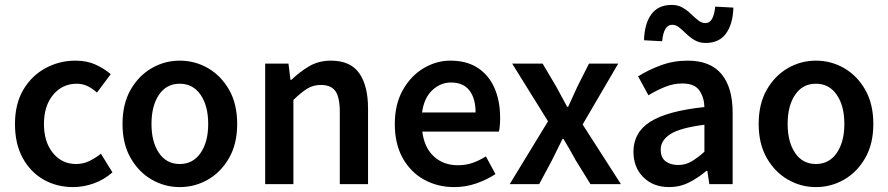

<svg xmlns="http://www.w3.org/2000/svg" viewBox="-20 -750 3618 782"><path d="M278 12Q211 12 157.5 -18.5Q104 -49 72.5 -106.5Q41 -164 41 -245Q41 -327 75 -384.5Q109 -442 165.5 -472.5Q222 -503 287 -503Q334 -503 369 -487Q404 -471 431 -448L375 -373Q356 -390 336 -399.5Q316 -409 293 -409Q234 -409 196.5 -364Q159 -319 159 -245Q159 -172 195.5 -127Q232 -82 290 -82Q319 -82 344.5 -94.5Q370 -107 391 -124L438 -48Q404 -18 362 -3Q320 12 278 12Z M712 12Q651 12 598 -18.5Q545 -49 512 -106.5Q479 -164 479 -245Q479 -327 512 -384.5Q545 -442 598 -472.5Q651 -503 712 -503Q774 -503 827 -472.5Q880 -442 913 -384.5Q946 -327 946 -245Q946 -164 913 -106.5Q880 -49 827 -18.5Q774 12 712 12ZM712 -82Q766 -82 797 -127Q828 -172 828 -245Q828 -319 797 -364Q766 -409 712 -409Q658 -409 627.5 -364Q597 -319 597 -245Q597 -172 627.5 -127Q658 -82 712 -82Z M1060 0V-491H1155L1163 -425H1167Q1200 -457 1239 -480Q1278 -503 1328 -503Q1407 -503 1443 -452Q1479 -401 1479 -308V0H1364V-293Q1364 -354 1346 -379Q1328 -404 1287 -404Q1255 -404 1230.5 -388.5Q1206 -373 1175 -343V0Z M1830 12Q1762 12 1707 -18.5Q1652 -49 1620 -106.5Q1588 -164 1588 -245Q1588 -325 1620.5 -383Q1653 -441 1705 -472Q1757 -503 1814 -503Q1881 -503 1926 -473.5Q1971 -444 1994 -391.5Q2017 -339 2017 -270Q2017 -234 2012 -214H1700Q1708 -149 1747 -113Q1786 -77 1845 -77Q1877 -77 1904.5 -86.5Q1932 -96 1959 -113L1998 -41Q1963 -18 1920 -3Q1877 12 1830 12ZM1699 -292H1917Q1917 -349 1892 -381.5Q1867 -414 1817 -414Q1774 -414 1740.5 -382.5Q1707 -351 1699 -292Z M2056 0 2212 -256 2066 -491H2190L2245 -398Q2256 -378 2267.5 -356.5Q2279 -335 2290 -315H2294Q2303 -335 2313 -356.5Q2323 -378 2332 -398L2379 -491H2498L2353 -243L2509 0H2385L2325 -97Q2313 -119 2300.5 -141Q2288 -163 2275 -184H2271Q2261 -163 2250 -141.5Q2239 -120 2228 -97L2176 0Z M2705 12Q2641 12 2600.5 -28Q2560 -68 2560 -132Q2560 -211 2629 -254.5Q2698 -298 2849 -314Q2848 -353 2828.5 -381.5Q2809 -410 2759 -410Q2723 -410 2688.5 -396Q2654 -382 2621 -362L2579 -439Q2620 -465 2671.5 -484Q2723 -503 2781 -503Q2873 -503 2918.5 -448.5Q2964 -394 2964 -291V0H2869L2861 -54H2857Q2824 -26 2786.5 -7Q2749 12 2705 12ZM2742 -78Q2772 -78 2796.5 -92.5Q2821 -107 2849 -132V-242Q2749 -229 2710 -203.5Q2671 -178 2671 -141Q2671 -108 2691 -93Q2711 -78 2742 -78ZM2854 -575Q2829 -575 2810 -586Q2791 -597 2775.5 -612Q2760 -627 2746.5 -638Q2733 -649 2718 -649Q2683 -649 2677 -582L2603 -586Q2605 -654 2633 -692Q2661 -730 2716 -730Q2741 -730 2760 -719Q2779 -708 2794.5 -693Q2810 -678 2824 -667Q2838 -656 2853 -656Q2871 -656 2880.5 -674Q2890 -692 2893 -723L2967 -719Q2965 -652 2937 -613.5Q2909 -575 2854 -575Z M3303 12Q3242 12 3189 -18.5Q3136 -49 3103 -106.5Q3070 -164 3070 -245Q3070 -327 3103 -384.5Q3136 -442 3189 -472.5Q3242 -503 3303 -503Q3365 -503 3418 -472.5Q3471 -442 3504 -384.5Q3537 -327 3537 -245Q3537 -164 3504 -106.5Q3471 -49 3418 -18.5Q3365 12 3303 12ZM3303 -82Q3357 -82 3388 -127Q3419 -172 3419 -245Q3419 -319 3388 -364Q3357 -409 3303 -409Q3249 -409 3218.5 -364Q3188 -319 3188 -245Q3188 -172 3218.5 -127Q3249 -82 3303 -82Z"/></svg>

Font: Source Sans Pro SemiBold
Style: Regular
Weight: 600
Designer: Paul D. Hunt
Foundry: Adobe Systems Incorporated
Version: Version 2.045;hotconv 1.0.109;makeotfexe 2.5.65596